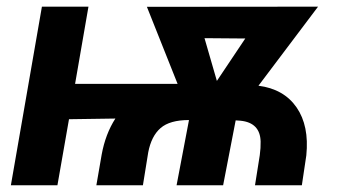

<svg xmlns="http://www.w3.org/2000/svg" viewBox="-20 -548 1020 568"><path d="M265.1 0 280.8 -90.8Q292 -151.9 321.3 -197.3L184.1 -195.3L149.9 0H12.2L104 -528.3H241.7L202.1 -299.8H505.4L414.6 -527.8L920.9 -528.3L744.6 -294.4Q819.8 -284.7 857.4 -230.2Q895 -175.8 886.2 -88.4L873 0H734.4L748.5 -88.9Q751.5 -110.8 751 -129.4Q749.5 -185.1 691.4 -190.9L677.2 -191.9L640.1 0H502.4L539.1 -192.9Q482.4 -192.9 455.1 -169.2Q427.7 -145.5 418.5 -97.2L402.8 0ZM621.6 -308.6 705.6 -434.1 585 -435.1Z"/></svg>

Font: RobotoInd
Style: Bold Italic
Weight: 700
Italic angle: -12°
Designer: Google
Version: Version 2.001150; 2014